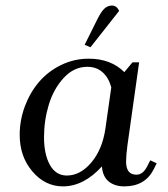

<svg xmlns="http://www.w3.org/2000/svg" viewBox="-20 -663 602 690"><path d="M50.8 -178.2Q50.8 -231 69.3 -280.8Q87.9 -330.6 120.1 -368.4Q152.3 -406.2 199.2 -429.2Q246.1 -452.1 298.8 -452.1Q378.4 -452.1 426.8 -403.8L456.1 -439H480L438 -141.1Q433.1 -104.5 433.1 -82Q433.1 -35.2 470.2 -35.2Q493.7 -35.2 508.8 -64.9L520 -86.9L543 -76.2L532.2 -54.2Q501 6.8 426.8 6.8Q392.6 6.8 370.8 -10.7Q349.1 -28.3 346.2 -64.9Q280.8 6.8 206.1 6.8Q142.1 6.8 96.4 -46.9Q50.8 -100.6 50.8 -178.2ZM138.2 -169.9Q138.2 -108.4 159.4 -70.3Q180.7 -32.2 220.2 -32.2Q268.6 -32.2 308.1 -78.9Q347.7 -125.5 358.9 -201.2L379.9 -349.1Q370.6 -383.8 348.6 -403.3Q326.7 -422.9 293.9 -422.9Q245.6 -422.9 209 -383.1Q172.4 -343.3 155.3 -286.6Q138.2 -230 138.2 -169.9ZM284.2 -502 330.1 -594.2Q343.8 -621.6 355.5 -632.3Q367.2 -643.1 382.8 -643.1Q398.9 -643.1 408.2 -624L305.2 -493.2Z"/></svg>

Font: Dihjauti
Style: Bold Italic
Weight: 700
Italic angle: -9°
Designer: T. Christopher White
Version: Version 3.0.0